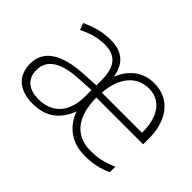

<svg xmlns="http://www.w3.org/2000/svg" viewBox="-98 -791 1051 1051"><g transform="rotate(45 427.5 -265.5)"><path d="M604 -541C514 -541 453 -487 422 -409C407 -500 355 -540 266 -540C206 -540 146 -523 95 -498L110 -459C163 -486 212 -499 263 -499C343 -499 388 -457 388 -348V-308L294 -303C136 -294 47 -241 47 -136C47 -43 108 10 212 10C321 10 380 -46 412 -131C442 -46 511 10 616 10C676 10 724 0 776 -24V-67C717 -41 677 -32 617 -32C503 -32 435 -111 435 -261H797V-296C801 -436 732 -541 604 -541ZM603 -500C700 -500 749 -420 748 -301H437C447 -431 513 -500 603 -500ZM300 -266 387 -271V-218C386 -103 327 -30 217 -30C140 -30 96 -68 96 -135C96 -220 169 -260 300 -266Z"/></g></svg>

Font: Noto Sans Syriac Extralight
Style: Regular
Weight: 200
Designer: Patrick Giasson and the Monotype Design Team
Foundry: Monotype Imaging Inc.
Version: Version 3.000